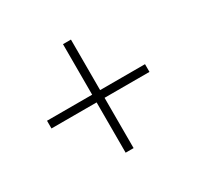

<svg xmlns="http://www.w3.org/2000/svg" viewBox="-109 -709 728 711"><g transform="rotate(-30 255.0 -353.0)"><path d="M272 -369H464V-336H272V-121H238V-336H45V-369H238V-585H272Z"/></g></svg>

Font: Noto Sans Gujarati SemiCondensed ExtraLight
Style: Regular
Weight: 200
Width: 4
Designer: Jelle Bosma - Monotype Design Team, Universal Thirst
Foundry: Monotype Imaging Inc.
Version: Version 2.106; ttfautohint (v1.8.4.7-5d5b)